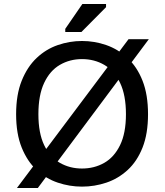

<svg xmlns="http://www.w3.org/2000/svg" viewBox="-20 -921 829 965"><path d="M65 24 626 -724H728L170 24ZM392 17Q330 17 270.5 -3Q211 -23 164 -66.5Q117 -110 89 -179.5Q61 -249 61 -347Q61 -445 89 -515Q117 -585 164 -629.5Q211 -674 270.5 -694.5Q330 -715 392 -715Q455 -715 514 -694.5Q573 -674 621 -629.5Q669 -585 696.5 -515Q724 -445 724 -347Q724 -249 696.5 -179.5Q669 -110 621.5 -66.5Q574 -23 514.5 -3Q455 17 392 17ZM392 -74Q454 -74 504 -102.5Q554 -131 583.5 -191.5Q613 -252 613 -347Q613 -443 583.5 -504.5Q554 -566 504 -595Q454 -624 392 -624Q331 -624 281 -595Q231 -566 202 -504.5Q173 -443 173 -347Q173 -252 202 -191.5Q231 -131 281 -102.5Q331 -74 392 -74ZM308 -760V-776L394 -901H513V-885L389 -760Z"/></svg>

Font: AR One Sans Medium
Style: Regular
Weight: 500
Designer: Niteesh Yadav
Foundry: Niteesh Yadav
Version: Version 1.001;gftools[0.9.33]